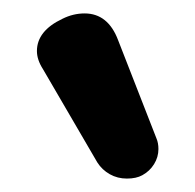

<svg xmlns="http://www.w3.org/2000/svg" viewBox="-20 -804 291 286"><path d="M169 -538Q155 -538 143.5 -544.5Q132 -551 125 -562L44 -701Q35 -715 35 -728Q35 -758 73 -776Q89 -784 106 -784Q141 -784 156 -744L213 -598Q216 -591 216 -582Q216 -570 209.5 -559.5Q203 -549 192 -543Q183 -538 169 -538Z"/></svg>

Font: Kodchasan
Style: Bold
Weight: 700
Designer: Katatrad Aksorn Co.,Ltd.
Foundry: Cadson Demak Co.,Ltd.
Version: Version 1.000; ttfautohint (v1.6)